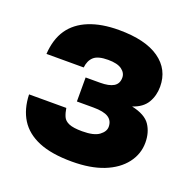

<svg xmlns="http://www.w3.org/2000/svg" viewBox="-104 -647 764 764"><g transform="rotate(20 278.0 -265.0)"><path d="M276.5 13.2Q190.2 13.2 135.7 -9.5Q81.2 -32.2 54.3 -75.3Q27.5 -118.3 25.5 -180H183.2Q186.3 -160 192.8 -145Q199.2 -130 217.8 -122.1Q236.3 -114.2 273.8 -114.2Q323.7 -114.2 345.6 -130.6Q367.5 -147 367.5 -166.7Q367.5 -192.8 347.6 -205.7Q327.7 -218.5 283.3 -218.5H214V-320.2H275.2Q313 -320.2 332.2 -331.8Q351.5 -343.5 351.5 -369Q351.5 -389.3 332.7 -403.1Q313.8 -416.8 274.5 -416.8Q231.7 -416.8 214 -400.7Q196.3 -384.7 193.2 -355H35.5Q39.5 -418.3 67.8 -459.5Q96.2 -500.7 148.7 -521.9Q201.2 -543.2 274.5 -543.2Q387 -543.2 446.1 -501.5Q505.2 -459.8 505.2 -386.7Q505.2 -348.7 487.3 -318.7Q469.3 -288.8 427.3 -275Q485 -262.5 505.6 -231.5Q526.2 -200.5 526.2 -157.7Q526.2 -109.2 496 -69.9Q465.8 -30.7 410.4 -8.7Q355 13.2 276.5 13.2Z"/></g></svg>

Font: Golos Text
Style: Regular
Weight: 400
Designer: A.Korolkova, Vitaly Kuzmin
Foundry: ParaType Ltd
Version: Version 2.004